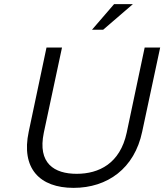

<svg xmlns="http://www.w3.org/2000/svg" viewBox="-20 -900 795 929"><path d="M205 -670 119 -263C81 -85 172 9 336 9C500 9 631 -85 668 -263L755 -670H680L593 -258C561 -109 459 -59 351 -59C243 -59 161 -109 192 -258L280 -670ZM425 -756H479L623 -880H532Z"/></svg>

Font: LT Wave Text Light Italic
Style: Regular
Weight: 300
Designer: Daniel Lyons
Version: Version 2.5 (Glyphs App)